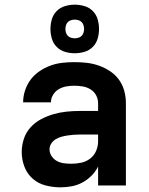

<svg xmlns="http://www.w3.org/2000/svg" viewBox="-20 -794 640 822"><path d="M239 8Q207 8 175.5 0Q144 -8 120 -29Q96 -50 84.5 -80.5Q73 -111 73 -143Q73 -171 82 -199Q91 -227 110.5 -248.5Q130 -270 155.5 -283.5Q181 -297 208.5 -305Q236 -313 264.5 -316Q293 -319 322 -319H400V-352Q400 -370 391.5 -386Q383 -402 367.5 -411.5Q352 -421 334 -424Q316 -427 298 -427Q281 -427 264 -424Q247 -421 232 -412.5Q217 -404 207.5 -388.5Q198 -373 198 -356H79Q79 -356 79 -356Q79 -356 79 -356Q79 -382 87.5 -407.5Q96 -433 111.5 -453.5Q127 -474 149 -489Q171 -504 195.5 -513Q220 -522 246 -525Q272 -528 298 -528Q325 -528 351.5 -525Q378 -522 403.5 -513Q429 -504 451.5 -489Q474 -474 489.5 -452.5Q505 -431 512 -405Q519 -379 519 -352V0H400V-81Q389 -59 371.5 -41.5Q354 -24 332.5 -12.5Q311 -1 287 3.5Q263 8 239 8ZM286 -93Q307 -93 328 -97.5Q349 -102 366 -115Q383 -128 391.5 -148Q400 -168 400 -189V-218H322Q309 -218 295.5 -217Q282 -216 269 -214Q256 -212 243 -208.5Q230 -205 218.5 -198Q207 -191 199.5 -179.5Q192 -168 192 -155Q192 -139 201 -125.5Q210 -112 224 -104.5Q238 -97 254 -95Q270 -93 286 -93ZM300 -566Q279 -566 258.5 -572Q238 -578 223 -593Q208 -608 202 -628.5Q196 -649 196 -670Q196 -691 202 -711.5Q208 -732 223 -747Q238 -762 258.5 -768Q279 -774 300 -774Q321 -774 341.5 -768Q362 -762 377 -747Q392 -732 398 -711.5Q404 -691 404 -670Q404 -649 398 -628.5Q392 -608 377 -593Q362 -578 341.5 -572Q321 -566 300 -566ZM300 -630Q308 -630 316 -632.5Q324 -635 329.5 -640.5Q335 -646 337.5 -654Q340 -662 340 -670Q340 -678 337.5 -686Q335 -694 329.5 -699.5Q324 -705 316 -707.5Q308 -710 300 -710Q292 -710 284 -707.5Q276 -705 270.5 -699.5Q265 -694 262.5 -686Q260 -678 260 -670Q260 -662 262.5 -654Q265 -646 270.5 -640.5Q276 -635 284 -632.5Q292 -630 300 -630Z"/></svg>

Font: Zed Sans Extended
Style: Bold
Weight: 700
Width: 7
Designer: Belleve Invis
Foundry: Belleve Invis
Version: Version 1.0.0; ttfautohint (v1.8.4)